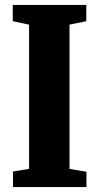

<svg xmlns="http://www.w3.org/2000/svg" viewBox="-20 -763 404 783"><path d="M98.5 -74.5V-662.5L32 -676.5V-743H332V-676.5L263.5 -662.5V-74L332.5 -62.5V0H33V-63.5Z"/></svg>

Font: Merriweather 24pt SemiCondensed Black
Style: Regular
Weight: 900
Width: 4
Designer: Eben Sorkin
Foundry: Eben Sorkin
Version: Version 2.100